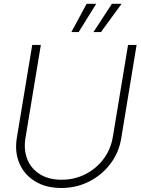

<svg xmlns="http://www.w3.org/2000/svg" viewBox="-20 -959 724 989"><path d="M295.9 9.3Q216.8 9.3 161.1 -24.7Q105.5 -58.6 80.1 -117.2Q54.7 -175.8 66.9 -250L146 -727.5H190.4L111.3 -249Q101.1 -186.5 121.1 -137.7Q141.1 -88.9 186.5 -61Q231.9 -33.2 297.4 -33.2Q363.8 -33.2 419.9 -61.8Q476.1 -90.3 513.2 -139.9Q550.3 -189.5 561 -252.4L639.6 -727.5H683.6L604.5 -246.6Q592.3 -172.4 548.3 -114.7Q504.4 -57.1 439 -23.9Q373.5 9.3 295.9 9.3ZM500 -793.9H461.4L556.6 -939.5H606.4ZM385.3 -793.9H347.7L426.3 -939.5H475.6Z"/></svg>

Font: Inter Display ExtraLight
Style: Italic
Weight: 200
Italic angle: -9.39999°
Designer: Rasmus Andersson
Foundry: rsms
Version: Version 4.000;git-a52131595